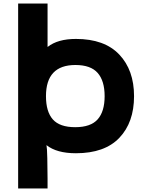

<svg xmlns="http://www.w3.org/2000/svg" viewBox="-20 -860 831 1090"><path d="M408 -491Q241 -491 241 -314Q241 -226 280 -182Q319 -138 407 -138Q495 -138 534.5 -182.5Q574 -227 574 -314Q574 -401 534.5 -446Q495 -491 408 -491ZM741 -314Q741 -165 657.5 -77.5Q574 10 411 10Q302 10 244 -36V-35Q247 -23 248.5 38.5Q250 100 250 155V210H83V-840H250V-594H251Q308 -639 411 -639Q573 -639 657 -550.5Q741 -462 741 -314Z"/></svg>

Font: Sinkin Sans 700 Bold
Style: Bold
Weight: 700
Designer: Keith Bates
Foundry: K-Type
Version: Sinkin Sans (version 1.0)  by Keith Bates   •   © 2014   www